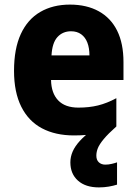

<svg xmlns="http://www.w3.org/2000/svg" viewBox="-20 -579 596 835"><path d="M399 98Q399 117 410 127Q421 137 438 137Q452 137 466.5 133.5Q481 130 489 127V224Q473 229 453 232.5Q433 236 410 236Q352 236 319 206.5Q286 177 286 127Q286 103 296 80Q306 57 327.5 33.5Q349 10 383 -15L486 -29Q450 3 431 26Q412 49 405.5 65.5Q399 82 399 98ZM284 -559Q357 -559 409.5 -530Q462 -501 489.5 -445.5Q517 -390 517 -309V-231H202Q203 -174 233 -142.5Q263 -111 321 -111Q368 -111 406.5 -120.5Q445 -130 486 -152V-29Q448 -9 405 0.5Q362 10 302 10Q221 10 162.5 -21Q104 -52 72.5 -115Q41 -178 41 -271Q41 -367 70.5 -431Q100 -495 155 -527Q210 -559 284 -559ZM289 -443Q253 -443 230 -418Q207 -393 204 -338H369Q369 -370 360 -393.5Q351 -417 333 -430Q315 -443 289 -443Z"/></svg>

Font: Noto Sans Khmer SemiCondensed ExtraBold
Style: Regular
Weight: 800
Width: 4
Designer: Danh Hong and the Monotype Design Team
Foundry: Monotype Imaging Inc.
Version: Version 2.004